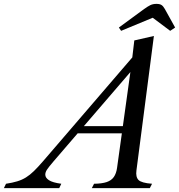

<svg xmlns="http://www.w3.org/2000/svg" viewBox="-146 -970 923 990"><path d="M540.5 -615 128 -135.5Q105 -108.5 96.2 -95.2Q87.5 -82 87.5 -69.5Q87.5 -53.5 106.2 -41Q125 -28.5 170 -22.5L159.5 0H-126L-115 -22.5Q-82 -27.5 -57.2 -35Q-32.5 -42.5 -12 -55.2Q8.5 -68 29 -88Q49.5 -108 75 -137.5L556 -697ZM491.5 -282.5H239L270 -319.5H497ZM532.5 -643 546.5 -761.5 647.5 -784.5 557.5 -91Q553 -57.5 568.2 -42Q583.5 -26.5 638 -22.5L626.5 0H327.5L339 -22.5Q379.5 -23 404 -31.2Q428.5 -39.5 441 -57.5Q453.5 -75.5 457.5 -104ZM478.5 -811 467 -828 597 -923.5Q614.5 -936 628.2 -943Q642 -950 660.5 -950Q678 -950 687 -944Q696 -938 704 -923.5L757 -828L731.5 -811L641.5 -878.5Z"/></svg>

Font: Libre Caslon Text
Style: Italic
Weight: 400
Italic angle: -22.583°
Designer: Pablo Impallari, Rodrigo Fuenzalida, Katja Schimmel
Foundry: Pablo Impallari, Rodrigo Fuenzalida
Version: Version 2.000